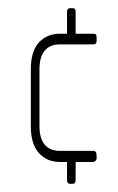

<svg xmlns="http://www.w3.org/2000/svg" viewBox="-20 -393 288 467"><path d="M207 1H164V45Q164 49 162 51.5Q160 54 158 54H150Q143 54 143 45V1H126Q94 1 74.5 -21Q55 -43 55 -85V-225Q55 -268 74.5 -289.5Q94 -311 126 -311H143V-364Q143 -373 150 -373H158Q160 -373 162 -371Q164 -369 164 -364V-311H207Q211 -311 213 -309.5Q215 -308 215 -301V-294Q215 -285 207 -285H126Q101 -285 88.5 -269.5Q76 -254 76 -225V-86Q76 -57 88.5 -41.5Q101 -26 126 -26H207Q215 -26 215 -14V-8Q215 -4 212 -1.5Q209 1 207 1Z"/></svg>

Font: Chathura Light
Style: Regular
Weight: 300
Designer: Appaji Ambarisha Darbha
Foundry: Aditya Fonts
Version: Version 1.002 2016